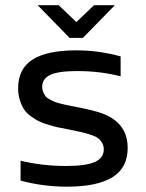

<svg xmlns="http://www.w3.org/2000/svg" viewBox="-20 -700 554 729"><path d="M248 -207Q243.2 -208 233.4 -210Q210 -214.4 197.5 -217Q185.1 -219.7 162.6 -226.6Q140.1 -233.4 127 -240Q113.8 -246.6 96.9 -258.8Q80.1 -271 71 -285.2Q62 -299.3 55.4 -319.8Q48.8 -340.3 48.8 -365.2Q48.8 -438.5 103.3 -473.6Q157.7 -508.8 270 -508.8Q356 -508.8 438 -485.8V-410.2Q360.8 -430.2 272.9 -430.2Q201.2 -430.2 170.7 -415.5Q140.1 -400.9 140.1 -370.1Q140.1 -359.4 144 -350.6Q147.9 -341.8 152.3 -335.4Q156.7 -329.1 167.5 -323.2Q178.2 -317.4 184.6 -314.5Q190.9 -311.5 206.3 -307.6Q221.7 -303.7 228.3 -302.2Q234.9 -300.8 252.4 -297.4Q257.3 -296.4 259.8 -295.9Q339.8 -280.8 373 -267.6Q456.5 -233.9 463.9 -155.3Q464.8 -147 464.8 -138.2Q464.8 -63 407 -27.1Q349.1 8.8 233.9 8.8Q144.5 8.8 58.1 -14.2V-89.8Q140.6 -69.8 230 -69.8Q306.2 -69.8 340.1 -85Q374 -100.1 374 -132.8Q374 -147 367.7 -157.7Q361.3 -168.5 352.3 -175.3Q343.3 -182.1 324.7 -188.2Q306.2 -194.3 291 -198Q275.9 -201.7 248 -207ZM123 -680.2H203.1L270 -616.2L336.9 -680.2H416L294.9 -556.2H244.1Z"/></svg>

Font: LT Wave Text
Style: Regular
Weight: 400
Designer: Daniel Lyons
Version: Version 2.5 (Glyphs App)